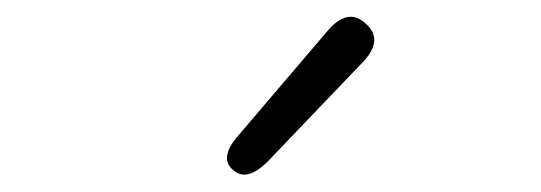

<svg xmlns="http://www.w3.org/2000/svg" viewBox="-20 -849 634 225"><path d="M294 -660Q269 -635 253 -650Q236 -664 260 -691L364 -813Q388 -841 409 -821Q430 -802 405 -776Z"/></svg>

Font: Resource Han Rounded KR Light
Style: Regular
Weight: 300
Designer: Cyano Hao (round all glyphs); Ryoko NISHIZUKA 西塚涼子 (kana, bopomofo & ideographs); Paul D. Hunt (Latin, Greek & Cyrillic)
Foundry: Cyano Hao
Version: 0.990